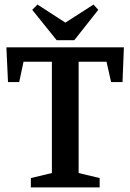

<svg xmlns="http://www.w3.org/2000/svg" viewBox="-20 -820 570 840"><path d="M115 0V-41L207 -63V-550H83L64 -461H15L8 -613H522L516 -461H466L446 -550H324V-63L416 -41V0ZM228 -644 121 -777 144 -800 266 -721 389 -800 410 -777 305 -644Z"/></svg>

Font: Manuale SemiBold
Style: Regular
Weight: 600
Version: Version 1.002